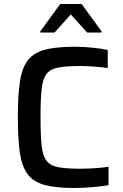

<svg xmlns="http://www.w3.org/2000/svg" viewBox="-20 -929 613 957"><path d="M351 8Q259 8 203 -7Q147 -22 118 -60.5Q89 -99 79 -168Q69 -237 69 -344Q69 -451 79 -520Q89 -589 118 -627.5Q147 -666 203 -681Q259 -696 351 -696Q393 -696 439.5 -691.5Q486 -687 517 -680V-590Q480 -595 442.5 -597.5Q405 -600 380 -600Q311 -600 271 -592.5Q231 -585 212 -560.5Q193 -536 187.5 -484.5Q182 -433 182 -344Q182 -255 187.5 -203.5Q193 -152 212 -127.5Q231 -103 271 -95.5Q311 -88 380 -88Q413 -88 452.5 -90.5Q492 -93 521 -98V-6Q487 0 439.5 4Q392 8 351 8ZM181 -767V-773L280 -909H387L486 -773V-767H414L333 -857L252 -767Z"/></svg>

Font: Saira Medium
Style: Regular
Weight: 500
Designer: Hector Gatti with collaboration of the Omnibus-Type team
Foundry: Omnibus-Type
Version: Version 1.100; ttfautohint (v1.8.3)